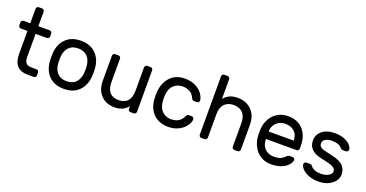

<svg xmlns="http://www.w3.org/2000/svg" viewBox="-34 -1364 3867 2027"><g transform="rotate(20 1899.5 -350.0)"><path d="M295 -86H348Q359 -86 367 -78Q375 -70 375 -59V-27Q375 -16 367 -8Q359 0 348 0H285Q200 0 160 -44.5Q120 -89 120 -175V-434H46Q35 -434 27 -442Q19 -450 19 -461V-493Q19 -504 27 -512Q35 -520 46 -520H120V-683Q120 -694 128 -702Q136 -710 147 -710H184Q195 -710 203 -702Q211 -694 211 -683V-520H338Q349 -520 357 -512Q365 -504 365 -493V-461Q365 -450 357 -442Q349 -434 338 -434H211V-175Q211 -132 228.5 -109Q246 -86 295 -86Z M927 -259Q927 -235 925 -213Q916 -111 854.5 -50.5Q793 10 688 10Q583 10 521.5 -50.5Q460 -111 451 -213Q450 -224 450 -259Q450 -296 451 -307Q459 -409 521 -469.5Q583 -530 688 -530Q793 -530 855 -469.5Q917 -409 925 -307Q927 -285 927 -259ZM688 -444Q621 -444 584.5 -405Q548 -366 542 -302Q541 -290 541 -259Q541 -229 542 -218Q548 -154 584.5 -115Q621 -76 688 -76Q755 -76 791.5 -115Q828 -154 834 -218Q836 -240 836 -259Q836 -278 834 -302Q828 -366 791.5 -405Q755 -444 688 -444Z M1074 -520H1111Q1122 -520 1130 -512Q1138 -504 1138 -493V-229Q1138 -153 1172.5 -114.5Q1207 -76 1273 -76Q1337 -76 1372.5 -115Q1408 -154 1408 -229V-493Q1408 -504 1416 -512Q1424 -520 1435 -520H1472Q1483 -520 1491 -512Q1499 -504 1499 -493V-27Q1499 -16 1491 -8Q1483 0 1472 0H1435Q1424 0 1416 -8Q1408 -16 1408 -27V-58Q1356 10 1258 10Q1162 10 1104.5 -50Q1047 -110 1047 -214V-493Q1047 -504 1055 -512Q1063 -520 1074 -520Z M1994 -154Q2001 -169 2008 -175Q2015 -181 2027 -181H2057Q2068 -181 2076 -173.5Q2084 -166 2084 -156Q2084 -122 2057 -83Q2030 -44 1979 -17Q1928 10 1859 10Q1788 10 1736 -20Q1684 -50 1656 -102.5Q1628 -155 1625 -220Q1624 -232 1624 -266Q1624 -290 1625 -300Q1634 -402 1694 -466Q1754 -530 1859 -530Q1928 -530 1978.5 -503.5Q2029 -477 2055.5 -438.5Q2082 -400 2084 -366Q2085 -355 2076.5 -347Q2068 -339 2057 -339H2027Q2015 -339 2008 -345Q2001 -351 1994 -366Q1959 -444 1859 -444Q1804 -444 1763 -407Q1722 -370 1716 -295Q1715 -284 1715 -259Q1715 -236 1716 -225Q1723 -150 1763.5 -113Q1804 -76 1859 -76Q1959 -76 1994 -154Z M2639 0H2602Q2591 0 2583 -8Q2575 -16 2575 -27V-291Q2575 -366 2538 -405Q2501 -444 2435 -444Q2370 -444 2332.5 -405Q2295 -366 2295 -291V-27Q2295 -16 2287 -8Q2279 0 2268 0H2231Q2220 0 2212 -8Q2204 -16 2204 -27V-683Q2204 -694 2212 -702Q2220 -710 2231 -710H2268Q2279 -710 2287 -702Q2295 -694 2295 -683V-462Q2317 -491 2355.5 -510.5Q2394 -530 2450 -530Q2513 -530 2562 -503Q2611 -476 2638.5 -425.5Q2666 -375 2666 -306V-27Q2666 -16 2658 -8Q2650 0 2639 0Z M3247 -277V-250Q3247 -239 3239 -231Q3231 -223 3220 -223H2876V-217Q2878 -151 2916.5 -113.5Q2955 -76 3016 -76Q3066 -76 3093.5 -89Q3121 -102 3143 -126Q3151 -134 3157.5 -137Q3164 -140 3175 -140H3205Q3217 -140 3225 -132Q3233 -124 3232 -113Q3228 -86 3202.5 -57.5Q3177 -29 3129.5 -9.5Q3082 10 3016 10Q2952 10 2902 -19.5Q2852 -49 2822.5 -101Q2793 -153 2787 -218Q2785 -248 2785 -264Q2785 -280 2787 -310Q2793 -372 2822.5 -422Q2852 -472 2901.5 -501Q2951 -530 3016 -530Q3123 -530 3185 -462Q3247 -394 3247 -277ZM3157 -307V-310Q3157 -371 3118.5 -407.5Q3080 -444 3016 -444Q2958 -444 2917.5 -407Q2877 -370 2876 -310V-307Z M3347 -380Q3347 -421 3369 -455Q3391 -489 3434.5 -509.5Q3478 -530 3541 -530Q3603 -530 3648 -512Q3693 -494 3716.5 -467Q3740 -440 3740 -415Q3740 -405 3732 -397.5Q3724 -390 3713 -390H3680Q3661 -390 3650 -404Q3619 -444 3541 -444Q3495 -444 3466.5 -427Q3438 -410 3438 -380Q3438 -355 3452 -342Q3466 -329 3494 -321Q3522 -313 3593 -297Q3681 -278 3718 -239Q3755 -200 3755 -144Q3755 -103 3729.5 -68Q3704 -33 3656.5 -11.5Q3609 10 3546 10Q3484 10 3436.5 -9.5Q3389 -29 3363 -57Q3337 -85 3337 -110Q3337 -120 3345 -127.5Q3353 -135 3364 -135H3400Q3409 -135 3416 -133Q3423 -131 3429 -122Q3462 -76 3546 -76Q3593 -76 3628.5 -95.5Q3664 -115 3664 -144Q3664 -168 3646.5 -182.5Q3629 -197 3596 -206.5Q3563 -216 3493 -231Q3347 -262 3347 -380Z"/></g></svg>

Font: Hezaedrus
Style: Regular
Weight: 400
Designer: Hubert & Fischer
Foundry: Hubert & Fischer
Version: Version 1.10;September 3, 2019;FontCreator 11.5.0.2425 64-bi